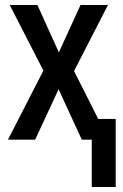

<svg xmlns="http://www.w3.org/2000/svg" viewBox="-20 -560 494 770"><path d="M348 190V0H308L215 -202L121 0H12L154 -277L19 -540H130L216 -350L303 -540H413L277 -275L374 -83H444V190Z"/></svg>

Font: Avrile Sans Condensed Medium
Style: Regular
Weight: 500
Width: 3
Designer: Monotype Design Team
Foundry: Monotype Imaging Inc.
Version: Version 2.001;September 10, 2019;FontCreator 11.5.0.2425 64-